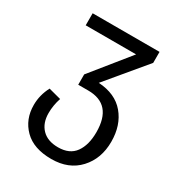

<svg xmlns="http://www.w3.org/2000/svg" viewBox="-176 -639 895 967"><g transform="rotate(30 271.5 -156.0)"><path d="M282 -238Q381 -232 433 -170Q485 -108 485 -12Q485 86 426 150Q367 214 266 214Q163 214 108.5 159.5Q54 105 54 22Q54 -36 82 -89L154 -70Q139 -25 139 20Q139 78 172 112Q205 146 266 146Q333 146 364.5 102Q396 58 396 -16Q396 -178 255 -178H197V-238L373 -456H80V-526H469V-462Z"/></g></svg>

Font: FiraGO Book
Style: Regular
Weight: 350
Designer: bBox Type
Foundry: bBox Type GmbH
Version: Version 1.001;PS 001.001;hotconv 1.0.88;makeotf.lib2.5.64775